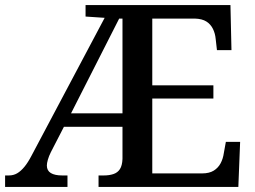

<svg xmlns="http://www.w3.org/2000/svg" viewBox="-20 -734 1003 754"><path d="M0 0V-45H15Q33 -45 47.5 -53.5Q62 -62 76 -79Q90 -96 104 -123L391 -664L316 -669V-714H885L889 -537H832L827 -581Q825 -603 816 -621Q807 -639 790.5 -649.5Q774 -660 746 -661H578V-399H818V-347H578V-53H773Q802 -53 819.5 -64Q837 -75 846.5 -93Q856 -111 859 -133L867 -177H923L916 0H367V-45H388Q409 -45 425.5 -50.5Q442 -56 451 -70Q460 -84 461 -110V-236H231L180 -137Q172 -121 168 -107Q164 -93 164 -84Q164 -64 179.5 -54.5Q195 -45 224 -45H245V0ZM259 -289H461V-661H448Z"/></svg>

Font: Noto Serif Armenian Medium
Style: Regular
Weight: 500
Version: Version 2.007